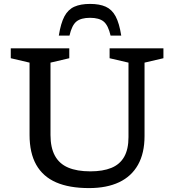

<svg xmlns="http://www.w3.org/2000/svg" viewBox="-20 -951 890 981"><path d="M636.5 -250.5V-631L540 -653.5V-704H815V-653.5L718.5 -631V-256Q718.5 -168.5 685.2 -109.2Q652 -50 588.8 -20Q525.5 10 435 10Q334 10 266.8 -19.2Q199.5 -48.5 165.2 -109Q131 -169.5 131 -262V-631L35 -653.5V-704H334V-653.5L238 -631V-261.5Q238 -197 260.5 -155.5Q283 -114 328.2 -94.8Q373.5 -75.5 441.5 -75.5Q505.5 -75.5 549 -93.2Q592.5 -111 614.5 -149.8Q636.5 -188.5 636.5 -250.5ZM440 -860Q393.5 -860 370.2 -840.8Q347 -821.5 335 -769H280.5Q290.5 -832.5 309.2 -867.5Q328 -902.5 360 -916.8Q392 -931 440 -931Q488.5 -931 520.2 -916.8Q552 -902.5 570.8 -867.5Q589.5 -832.5 599.5 -769H545Q533 -821.5 509.8 -840.8Q486.5 -860 440 -860Z"/></svg>

Font: Newsreader 7pt
Style: Regular
Weight: 400
Designer: Hugues Gentile
Foundry: Production Type
Version: Version 1.003